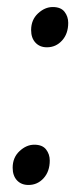

<svg xmlns="http://www.w3.org/2000/svg" viewBox="-20 -515 237 546"><path d="M68.5 -429.5Q68.5 -458.5 88 -476.8Q107.5 -495 130 -495Q153 -495 163.5 -481.5Q174 -468 174 -450Q174 -419 156.5 -399.8Q139 -380.5 113.5 -380.5Q93 -380.5 80.8 -393.8Q68.5 -407 68.5 -429.5ZM16 -38Q16 -67 35.5 -85.2Q55 -103.5 77.5 -103.5Q100.5 -103.5 111 -90Q121.5 -76.5 121.5 -58.5Q121.5 -27.5 104 -8.2Q86.5 11 61 11Q40.5 11 28.2 -2.2Q16 -15.5 16 -38Z"/></svg>

Font: Merriweather 60pt Light
Style: Italic
Weight: 300
Italic angle: -7.8°
Version: Version 2.101